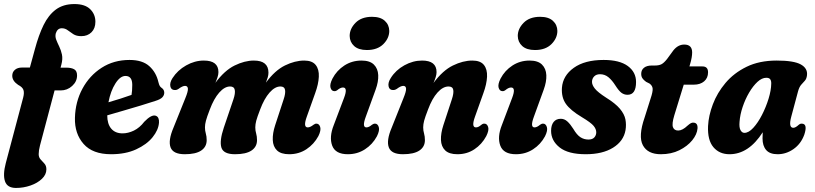

<svg xmlns="http://www.w3.org/2000/svg" viewBox="-31 -752 4022 948"><path d="M29.5 -378Q29.5 -396 42.5 -407.2Q55.5 -418.5 77.5 -418.5H116.5L141.5 -510Q160 -579 184.2 -628.5Q208.5 -678 245 -705Q281.5 -732 336.5 -732Q388.5 -732 414.2 -706.8Q440 -681.5 440 -644.5Q440 -612 420.8 -592.8Q401.5 -573.5 370.5 -573.5Q346.5 -573.5 331.2 -583.2Q316 -593 303.2 -602.8Q290.5 -612.5 274 -612.5Q252.5 -612.5 244.5 -587.5Q240.5 -572 246.5 -556.2Q252.5 -540.5 261.2 -522.8Q270 -505 274.8 -483Q279.5 -461 272 -433L268 -418H296Q321 -418 335.2 -410Q349.5 -402 349.5 -379.5Q349.5 -349.5 325.2 -327.5Q301 -305.5 268.5 -305.5H238.5L166.5 -34Q160 -9 160 9Q160 25 169.5 35.2Q179 45.5 188.5 56Q198 66.5 198 84Q198 110 176 131Q154 152 119.5 164Q85 176 48 176Q5 176 -6.2 143.5Q-17.5 111 -2.5 53.5L83.5 -270.5Q89.5 -293.5 84.8 -307.8Q80 -322 58.5 -333Q29.5 -352.5 29.5 -378Z M754 -146.5Q751.5 -110.5 722.5 -74.5Q693.5 -38.5 641.2 -14.5Q589 9.5 517.5 9.5Q426.5 9.5 381.8 -41.2Q337 -92 339 -170Q341 -249 376 -314Q411 -379 471 -417.5Q531 -456 608.5 -456Q672 -456 706 -425.5Q740 -395 751 -347Q754.5 -333 757.8 -327.8Q761 -322.5 766.5 -318.5Q779.5 -310 780 -295.5Q780.5 -282.5 771 -272Q761.5 -261.5 735.5 -253.5Q705.5 -243.5 664 -231Q622.5 -218.5 578.8 -205.8Q535 -193 498.5 -182.5Q498.5 -140 518.2 -116.8Q538 -93.5 574 -93.5Q601.5 -93.5 630 -107.2Q658.5 -121 681.5 -151Q716 -186.5 736.5 -181Q747 -178 751 -168.5Q755 -159 754 -146.5ZM588.5 -377Q562.5 -377 538.8 -339.8Q515 -302.5 504.5 -247Q534 -255.5 564.5 -265.2Q595 -275 618.5 -283.5Q622 -303.5 622 -333Q622 -377 588.5 -377Z M1074 -121.5 1121.5 -261.5Q1131.5 -291 1128.2 -308Q1125 -325 1105 -325Q1078 -325 1051.5 -295Q1025 -265 1005 -211.5Q990.5 -174 985.8 -156Q981 -138 981 -123Q981 -107 985.2 -92.8Q989.5 -78.5 989.5 -60Q989.5 -27 962.5 -8.8Q935.5 9.5 881.5 9.5Q824 9.5 811.2 -24.2Q798.5 -58 825.5 -121.5L884 -267Q898 -301 896.8 -314.5Q895.5 -328 882.5 -328Q870.5 -328 849.5 -312.5Q840 -306.5 831 -307.5Q813.5 -308 810 -326Q806.5 -344 820.5 -366Q845.5 -405 888 -429Q930.5 -453 975.5 -453Q1047.5 -453 1047.5 -396Q1047.5 -384.5 1043.2 -371.2Q1039 -358 1032.5 -343Q1077.5 -404 1127.2 -428.5Q1177 -453 1222.5 -453Q1294.5 -453 1294.5 -393Q1294.5 -382 1291 -370Q1287.5 -358 1282 -344Q1326.5 -404.5 1376 -428.8Q1425.5 -453 1471 -453Q1510.5 -453 1527.8 -431.2Q1545 -409.5 1543.2 -373Q1541.5 -336.5 1525 -291.5L1484 -176.5Q1464.5 -123 1488.5 -123Q1500.5 -123 1517 -136Q1525 -142 1532 -141.5Q1545 -141 1550 -124.8Q1555 -108.5 1541 -80Q1519.5 -40 1482 -15.2Q1444.5 9.5 1397 9.5Q1356 9.5 1336.5 -9.5Q1317 -28.5 1315.8 -61Q1314.5 -93.5 1327.5 -133.5L1369.5 -261.5Q1379.5 -291 1376.5 -308Q1373.5 -325 1353.5 -325Q1326.5 -325 1300 -295Q1273.5 -265 1253.5 -211.5Q1239 -174 1234.2 -156Q1229.5 -138 1229.5 -123Q1229.5 -107 1233.8 -92.8Q1238 -78.5 1238 -60Q1238 -27 1210.8 -8.8Q1183.5 9.5 1129.5 9.5Q1072.5 9.5 1062.2 -23.2Q1052 -56 1074 -121.5Z M1780.5 -505Q1739 -505 1717.5 -524.8Q1696 -544.5 1695.5 -574.5Q1695.5 -610 1724.5 -639.5Q1753.5 -669 1806 -669Q1847.5 -669 1869 -649.2Q1890.5 -629.5 1891 -599.5Q1891 -563.5 1861.8 -534.2Q1832.5 -505 1780.5 -505ZM1775 -175.5Q1755.5 -123 1778 -123Q1790.5 -123 1805.5 -136Q1813.5 -142 1821.5 -141.5Q1834 -141 1839.2 -124.5Q1844.5 -108 1830 -79Q1808.5 -39 1771 -14.8Q1733.5 9.5 1686.5 9.5Q1625 9.5 1609.2 -33Q1593.5 -75.5 1617 -134.5L1667.5 -268Q1687.5 -320 1662.5 -320Q1650 -320 1634.5 -307Q1626.5 -301 1619 -302Q1606 -302.5 1601 -318.8Q1596 -335 1610.5 -364Q1631.5 -404 1669.2 -428.5Q1707 -453 1754 -453Q1795 -453 1815 -433.2Q1835 -413.5 1836.5 -381Q1838 -348.5 1823.5 -309Z M1908 -307.5Q1891 -308 1887.5 -326.2Q1884 -344.5 1898.5 -367Q1923 -406 1965.5 -429.5Q2008 -453 2053 -453Q2124.5 -453 2124.5 -396Q2124.5 -384.5 2120.2 -371Q2116 -357.5 2109.5 -342.5Q2155 -404 2205 -428.5Q2255 -453 2301 -453Q2341 -453 2358.2 -431.5Q2375.5 -410 2373.8 -373.2Q2372 -336.5 2355.5 -291.5L2314.5 -176.5Q2295 -123 2319 -123Q2325 -123 2331 -125.8Q2337 -128.5 2346 -136Q2354 -142.5 2361.5 -141.5Q2374 -141 2379.2 -125Q2384.5 -109 2370 -80Q2348 -39 2311.2 -14.8Q2274.5 9.5 2227.5 9.5Q2186.5 9.5 2167 -9.5Q2147.5 -28.5 2146.2 -61Q2145 -93.5 2158 -133.5L2200 -261.5Q2210 -291.5 2207 -308.2Q2204 -325 2183.5 -325Q2156 -325 2129.2 -295.2Q2102.5 -265.5 2082.5 -211.5Q2068 -174 2063.2 -156Q2058.5 -138 2058.5 -123Q2058.5 -107 2062.8 -92.8Q2067 -78.5 2067 -60Q2067 -27 2039.8 -8.8Q2012.5 9.5 1958.5 9.5Q1901.5 9.5 1888.8 -24.2Q1876 -58 1903 -121.5L1961 -267Q1975 -301 1974 -314.5Q1973 -328 1960 -328Q1948 -328 1928 -313Q1918 -306.5 1908 -307.5Z M2610.5 -505Q2569 -505 2547.5 -524.8Q2526 -544.5 2525.5 -574.5Q2525.5 -610 2554.5 -639.5Q2583.5 -669 2636 -669Q2677.5 -669 2699 -649.2Q2720.5 -629.5 2721 -599.5Q2721 -563.5 2691.8 -534.2Q2662.5 -505 2610.5 -505ZM2605 -175.5Q2585.5 -123 2608 -123Q2620.5 -123 2635.5 -136Q2643.5 -142 2651.5 -141.5Q2664 -141 2669.2 -124.5Q2674.5 -108 2660 -79Q2638.5 -39 2601 -14.8Q2563.5 9.5 2516.5 9.5Q2455 9.5 2439.2 -33Q2423.5 -75.5 2447 -134.5L2497.5 -268Q2517.5 -320 2492.5 -320Q2480 -320 2464.5 -307Q2456.5 -301 2449 -302Q2436 -302.5 2431 -318.8Q2426 -335 2440.5 -364Q2461.5 -404 2499.2 -428.5Q2537 -453 2584 -453Q2625 -453 2645 -433.2Q2665 -413.5 2666.5 -381Q2668 -348.5 2653.5 -309Z M2874.5 -63Q2894 -63 2903.5 -73.5Q2913 -84 2913 -99Q2913 -114.5 2900 -130.5Q2887 -146.5 2842 -173.5Q2785 -207.5 2762.8 -239.5Q2740.5 -271.5 2743.5 -318.5Q2748 -378.5 2802.2 -417.2Q2856.5 -456 2949.5 -456Q3028 -456 3068.8 -426Q3109.5 -396 3109.5 -347Q3109.5 -284 3067.5 -284Q3050.5 -284 3037.2 -294Q3024 -304 3007.5 -330Q2991 -356 2973 -370.8Q2955 -385.5 2931.5 -385.5Q2913 -385.5 2902.5 -374.5Q2892 -363.5 2892 -347.5Q2892 -332.5 2906.2 -314.5Q2920.5 -296.5 2961.5 -270Q3007.5 -241.5 3029.8 -215Q3052 -188.5 3057 -162.5Q3062 -136.5 3057.5 -109.5Q3048 -55 2996 -22.8Q2944 9.5 2861 9.5Q2774.5 9.5 2732.2 -24Q2690 -57.5 2690 -106Q2690 -134 2702.5 -149.8Q2715 -165.5 2738 -165.5Q2756 -165.5 2770.5 -152.2Q2785 -139 2799.5 -116Q2817 -86 2834.8 -74.5Q2852.5 -63 2874.5 -63Z M3176 -339.5 3159 -348Q3146.5 -357 3140.8 -365.8Q3135 -374.5 3135 -387.5Q3135 -406.5 3148.8 -417.5Q3162.5 -428.5 3187.5 -428.5H3202.5Q3222.5 -428.5 3234.8 -434.8Q3247 -441 3262.5 -460.5L3294 -503.5Q3317 -532 3347.5 -532Q3386.5 -532 3386.5 -493Q3386.5 -482 3384 -467Q3381.5 -452 3374.5 -429L3373 -424H3437.5Q3465 -424 3465 -395Q3465 -367 3445.8 -350.5Q3426.5 -334 3395 -334H3345L3298.5 -183Q3285.5 -140 3291.8 -123.8Q3298 -107.5 3317.5 -107.5Q3338.5 -107.5 3363.5 -131.5Q3374.5 -141 3380.5 -144Q3386.5 -147 3393 -146.5Q3415 -145.5 3413 -117.5Q3410.5 -88.5 3386.8 -59.2Q3363 -30 3323.2 -10.2Q3283.5 9.5 3232 9.5Q3167 9.5 3143.2 -34.8Q3119.5 -79 3152 -172.5L3181.5 -266Q3192.5 -298.5 3191.5 -313.8Q3190.5 -329 3176 -339.5Z M3876 -176.5Q3861 -121 3886 -121Q3897 -121 3913 -136Q3921 -142.5 3928.5 -141.5Q3958 -140.5 3940 -86.5Q3923.5 -41.5 3887 -16Q3850.5 9.5 3808.5 9.5Q3770 9.5 3752 -11.2Q3734 -32 3734 -68.5Q3734 -84 3735 -99Q3665.5 9.5 3571 9.5Q3521 9.5 3491.5 -25.2Q3462 -60 3465 -129.5Q3467.5 -181 3488.8 -237.2Q3510 -293.5 3551.2 -342.5Q3592.5 -391.5 3655.2 -422.2Q3718 -453 3804 -453Q3888.5 -453 3923 -433.8Q3957.5 -414.5 3953.5 -380.5Q3951.5 -363 3943.2 -353.8Q3935 -344.5 3925.2 -333.8Q3915.5 -323 3909.5 -301.5ZM3620.5 -150.5Q3618 -123 3625.2 -109.5Q3632.5 -96 3644.5 -96Q3665.5 -96 3688.5 -121Q3711.5 -146 3731.2 -184.5Q3751 -223 3763.8 -264.5Q3776.5 -306 3777 -339Q3777.5 -352.5 3772.2 -360.2Q3767 -368 3752.5 -368Q3731 -368 3709 -347.8Q3687 -327.5 3667.8 -294.8Q3648.5 -262 3635.8 -224Q3623 -186 3620.5 -150.5Z"/></svg>

Font: Fraunces 144pt S100
Style: Bold Italic
Weight: 700
Italic angle: -16°
Version: Version 1.000; ttfautohint (v1.8.3)